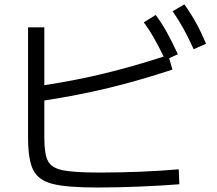

<svg xmlns="http://www.w3.org/2000/svg" viewBox="-20 -835 978 865"><path d="M106.4 -215.8V-711.9H179.7V-451.2Q322.3 -473.1 447.5 -503.4Q572.8 -533.7 717.3 -580.1Q694.3 -627.9 673.1 -664.8Q651.9 -701.7 627.9 -734.4L681.6 -767.6Q710 -729 732.7 -687.7Q755.4 -646.5 781.2 -590.8L742.2 -572.8L756.8 -521.5Q609.4 -472.7 469 -438.7Q328.6 -404.8 179.7 -382.3V-213.9Q179.7 -140.1 196.3 -109.1Q212.9 -78.1 263.2 -67.9Q313.5 -57.6 432.6 -57.6Q519.5 -57.6 614.5 -61.5Q709.5 -65.4 785.2 -72.3L788.1 -4.9Q710.9 1.5 607.7 5.6Q504.4 9.8 418 9.8Q279.3 9.8 215.8 -6.8Q152.3 -23.4 129.4 -69.6Q106.4 -115.7 106.4 -215.8ZM757.8 -784.2 810.5 -815.4Q839.8 -774.4 863.3 -731.9Q886.7 -689.5 908.2 -637.7L852.5 -613.3Q828.6 -666 806.2 -706.5Q783.7 -747.1 757.8 -784.2Z"/></svg>

Font: Pretendard JP
Style: Regular
Weight: 400
Designer: Base glyphs from Inter by Rasmus Andersson; Hangeul glyphs from Noto Sans CJK(Source Han Sans) by Jang Soo-young and Kan
Foundry: Kil Hyung-jin
Version: Version 1.309